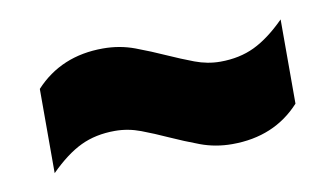

<svg xmlns="http://www.w3.org/2000/svg" viewBox="-37 -550 592 339"><g transform="rotate(-10 259.0 -380.0)"><path d="M357 -277Q327 -277 300.2 -287Q273.5 -297 248 -308.5Q225 -319 202.5 -327.5Q180 -336 156.5 -336Q122 -336 95.2 -323.2Q68.5 -310.5 39 -281V-432Q86 -483 161 -483Q191 -483 217.8 -473Q244.5 -463 270 -451.5Q293.5 -441 316 -432.5Q338.5 -424 361.5 -424Q396 -424 423 -437Q450 -450 479 -479V-328Q432.5 -277 357 -277Z"/></g></svg>

Font: Encode Sans Cnd Black
Style: Regular
Weight: 900
Width: 3
Designer: Multiple Designers
Foundry: Impallari Type
Version: Version 3.002; ttfautohint (v1.8.3) -l 8 -r 50 -G 200 -x 14 